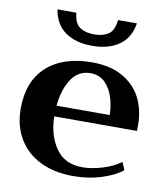

<svg xmlns="http://www.w3.org/2000/svg" viewBox="-82 -782 746 861"><g transform="rotate(10 291.5 -352.0)"><path d="M110 -714H196Q201 -665 226.5 -648.5Q252 -632 291 -632Q330 -632 355.5 -648.5Q381 -665 386 -714H472Q461 -647 413.5 -613.5Q366 -580 291 -580Q216 -580 168.5 -613.5Q121 -647 110 -714ZM556 -239H179Q181 -152 221.5 -94Q262 -36 342 -36Q383 -36 432 -50.5Q481 -65 516 -91L531 -56Q497 -28 437.5 -9Q378 10 309 10Q221 10 157 -22Q93 -54 59 -112.5Q25 -171 25 -248Q25 -372 99 -439.5Q173 -507 306 -507Q389 -507 445.5 -474.5Q502 -442 529 -388Q556 -334 556 -268ZM423 -288Q423 -325 411.5 -364.5Q400 -404 374 -431Q348 -458 306 -458Q251 -458 219.5 -410Q188 -362 181 -288Z"/></g></svg>

Font: Trirong
Style: Bold
Weight: 700
Designer: Katatrad Team
Foundry: CadsonDemak
Version: Version 1.001